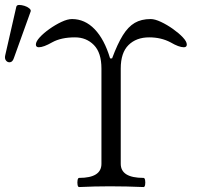

<svg xmlns="http://www.w3.org/2000/svg" viewBox="-20 -753 800 776"><path d="M300 3Q295 3 293.5 -6Q292 -15 293.5 -24.5Q295 -34 300 -34Q390 -34 390 -91V-476Q390 -540 359.5 -571Q329 -602 283 -602Q227 -602 191 -582Q156 -562 137 -562Q125 -562 125 -573Q125 -585 140.5 -602Q156 -619 180 -636Q204 -653 228.5 -664.5Q253 -676 271 -676Q323 -676 362.5 -635Q402 -594 425 -517H433Q455 -576 476.5 -610.5Q498 -645 524.5 -660.5Q551 -676 589 -676Q606 -676 630.5 -664.5Q655 -653 679 -636Q703 -619 719 -602Q735 -585 735 -573Q735 -562 723 -562Q703 -562 669 -582Q631 -602 583 -602Q531 -602 499.5 -571Q468 -540 468 -476V-91Q468 -34 560 -34Q565 -34 566.5 -24.5Q568 -15 566.5 -6Q565 3 560 3Q491 0 424 0Q362 0 300 3ZM36 -518Q31 -503 21 -501.5Q11 -500 4.5 -508Q-2 -516 1 -529L46 -726Q48 -733 57.5 -733Q67 -733 78.5 -729.5Q90 -726 98 -719.5Q106 -713 104 -707Z"/></svg>

Font: Junicode SmExp
Style: Regular
Weight: 400
Width: 6
Designer: Peter S. Baker
Version: Version 2.205; ttfautohint (v1.8.4)